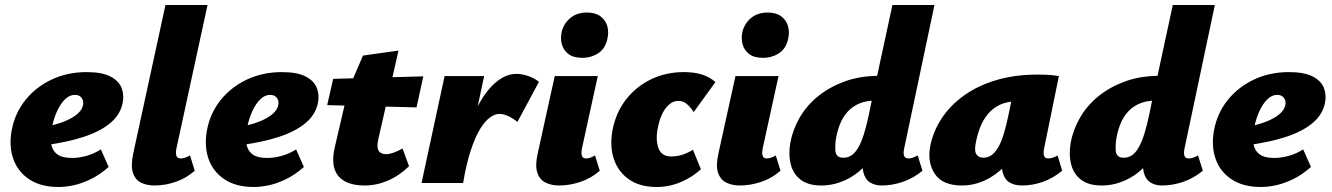

<svg xmlns="http://www.w3.org/2000/svg" viewBox="-20 -731 5320 767"><path d="M214 16Q143 16 97 -14.5Q51 -45 33 -96.5Q15 -148 27 -212Q40 -280 82 -332Q124 -384 187 -413.5Q250 -443 326 -443Q388 -443 422 -425Q456 -407 466.5 -377.5Q477 -348 469 -315Q458 -269 417 -236.5Q376 -204 312 -183.5Q248 -163 167 -152L150 -223Q184 -228 219.5 -239.5Q255 -251 280.5 -269Q306 -287 311 -309Q314 -320 311 -330Q308 -340 300 -346Q292 -352 279 -352Q258 -352 240 -334.5Q222 -317 208.5 -288Q195 -259 187 -221Q180 -186 184 -158.5Q188 -131 207.5 -115.5Q227 -100 267 -100Q294 -100 324 -108Q354 -116 383 -134L414 -64Q379 -33 343 -15.5Q307 2 274.5 9Q242 16 214 16Z M597 10Q566 10 543 -1.5Q520 -13 511 -41Q502 -69 512 -117L641 -711H809L685 -139Q681 -120 684.5 -109Q688 -98 703 -98Q709 -98 717.5 -100.5Q726 -103 739 -110L758 -49Q724 -19 682 -4.5Q640 10 597 10Z M994 16Q923 16 877 -14.5Q831 -45 813 -96.5Q795 -148 807 -212Q820 -280 862 -332Q904 -384 967 -413.5Q1030 -443 1106 -443Q1168 -443 1202 -425Q1236 -407 1246.5 -377.5Q1257 -348 1249 -315Q1238 -269 1197 -236.5Q1156 -204 1092 -183.5Q1028 -163 947 -152L930 -223Q964 -228 999.5 -239.5Q1035 -251 1060.5 -269Q1086 -287 1091 -309Q1094 -320 1091 -330Q1088 -340 1080 -346Q1072 -352 1059 -352Q1038 -352 1020 -334.5Q1002 -317 988.5 -288Q975 -259 967 -221Q960 -186 964 -158.5Q968 -131 987.5 -115.5Q1007 -100 1047 -100Q1074 -100 1104 -108Q1134 -116 1163 -134L1194 -64Q1159 -33 1123 -15.5Q1087 2 1054.5 9Q1022 16 994 16Z M1437 10Q1363 10 1331.5 -28Q1300 -66 1317 -141L1370 -369L1430 -509L1572 -529L1491 -174Q1484 -143 1492.5 -129Q1501 -115 1523 -115Q1535 -115 1553.5 -121.5Q1572 -128 1588 -138L1614 -67Q1575 -29 1529.5 -9.5Q1484 10 1437 10ZM1287 -311 1311 -416 1671 -426 1644 -302Z M1796 0Q1821 -146 1859.5 -243Q1898 -340 1945.5 -388Q1993 -436 2043 -436Q2064 -436 2089.5 -427.5Q2115 -419 2133 -404L2047 -244Q2027 -260 2008.5 -268Q1990 -276 1975 -276Q1957 -276 1937 -261.5Q1917 -247 1897.5 -215Q1878 -183 1860.5 -130Q1843 -77 1830 0ZM1664 0 1756 -427H1914L1823 0Z M2213 10Q2183 10 2159.5 -1.5Q2136 -13 2126.5 -41Q2117 -69 2128 -118L2196 -427H2368L2305 -139Q2301 -120 2304.5 -109Q2308 -98 2321 -98Q2328 -98 2336.5 -100.5Q2345 -103 2357 -110L2376 -49Q2342 -19 2299 -4.5Q2256 10 2213 10ZM2306 -500Q2271 -500 2251 -515Q2231 -530 2224.5 -554Q2218 -578 2224 -605Q2233 -639 2259.5 -660Q2286 -681 2324 -681Q2358 -681 2378.5 -666Q2399 -651 2406 -626.5Q2413 -602 2406 -574Q2398 -537 2370 -518.5Q2342 -500 2306 -500Z M2603 16Q2536 16 2492.5 -14.5Q2449 -45 2432 -96.5Q2415 -148 2427 -212Q2441 -283 2481.5 -334.5Q2522 -386 2581.5 -414.5Q2641 -443 2712 -443Q2754 -443 2785 -433Q2816 -423 2838 -403L2751 -283Q2741 -300 2725.5 -314Q2710 -328 2691 -328Q2670 -328 2653.5 -314Q2637 -300 2625.5 -276Q2614 -252 2608 -221Q2598 -172 2610.5 -139Q2623 -106 2660 -106Q2686 -106 2708 -113.5Q2730 -121 2748 -133L2780 -55Q2747 -24 2700.5 -4Q2654 16 2603 16Z M2935 10Q2905 10 2881.5 -1.5Q2858 -13 2848.5 -41Q2839 -69 2850 -118L2918 -427H3090L3027 -139Q3023 -120 3026.5 -109Q3030 -98 3043 -98Q3050 -98 3058.5 -100.5Q3067 -103 3079 -110L3098 -49Q3064 -19 3021 -4.5Q2978 10 2935 10ZM3028 -500Q2993 -500 2973 -515Q2953 -530 2946.5 -554Q2940 -578 2946 -605Q2955 -639 2981.5 -660Q3008 -681 3046 -681Q3080 -681 3100.5 -666Q3121 -651 3128 -626.5Q3135 -602 3128 -574Q3120 -537 3092 -518.5Q3064 -500 3028 -500Z M3261 10Q3210 10 3180 -12Q3150 -34 3139.5 -72.5Q3129 -111 3137 -160Q3147 -214 3175 -262Q3203 -310 3248 -346.5Q3293 -383 3352.5 -405Q3412 -427 3484 -428L3545 -711H3713L3592 -138Q3588 -120 3591.5 -109Q3595 -98 3609 -98Q3616 -98 3624.5 -100.5Q3633 -103 3646 -110L3665 -49Q3629 -19 3586.5 -4.5Q3544 10 3502 10Q3474 10 3454.5 -3Q3435 -16 3428.5 -45Q3422 -74 3430 -120L3456 -249L3543 -277Q3527 -210 3499 -157Q3471 -104 3434 -66.5Q3397 -29 3352.5 -9.5Q3308 10 3261 10ZM3349 -101Q3367 -101 3381.5 -110.5Q3396 -120 3408.5 -141.5Q3421 -163 3431.5 -196.5Q3442 -230 3452 -278L3472 -377L3556 -329H3475Q3439 -329 3411.5 -317Q3384 -305 3365 -283.5Q3346 -262 3334.5 -232.5Q3323 -203 3318 -167Q3316 -145 3317 -130.5Q3318 -116 3325.5 -108.5Q3333 -101 3349 -101Z M3823 10Q3746 10 3715 -35.5Q3684 -81 3696 -147Q3708 -207 3742 -258.5Q3776 -310 3831 -349.5Q3886 -389 3960 -411Q4034 -433 4124 -433Q4154 -433 4173.5 -431.5Q4193 -430 4210 -427L4151 -138Q4143 -98 4167 -98Q4174 -98 4183.5 -100.5Q4193 -103 4205 -110L4223 -49Q4187 -19 4146 -4.5Q4105 10 4062 10Q4034 10 4014 -1.5Q3994 -13 3986 -40.5Q3978 -68 3987 -117L4014 -249L4100 -277Q4085 -210 4057.5 -157Q4030 -104 3993 -66.5Q3956 -29 3912.5 -9.5Q3869 10 3823 10ZM3908 -101Q3926 -101 3940 -110.5Q3954 -120 3966.5 -140.5Q3979 -161 3989.5 -195Q4000 -229 4010 -278L4030 -377L4088 -320Q4076 -324 4065 -325Q4054 -326 4042 -326Q4003 -326 3974.5 -312.5Q3946 -299 3926.5 -275.5Q3907 -252 3895 -221Q3883 -190 3877 -154Q3872 -125 3881.5 -113Q3891 -101 3908 -101Z M4381 10Q4330 10 4300 -12Q4270 -34 4259.5 -72.5Q4249 -111 4257 -160Q4267 -214 4295 -262Q4323 -310 4368 -346.5Q4413 -383 4472.5 -405Q4532 -427 4604 -428L4665 -711H4833L4712 -138Q4708 -120 4711.5 -109Q4715 -98 4729 -98Q4736 -98 4744.5 -100.5Q4753 -103 4766 -110L4785 -49Q4749 -19 4706.5 -4.5Q4664 10 4622 10Q4594 10 4574.5 -3Q4555 -16 4548.5 -45Q4542 -74 4550 -120L4576 -249L4663 -277Q4647 -210 4619 -157Q4591 -104 4554 -66.5Q4517 -29 4472.5 -9.5Q4428 10 4381 10ZM4469 -101Q4487 -101 4501.5 -110.5Q4516 -120 4528.5 -141.5Q4541 -163 4551.5 -196.5Q4562 -230 4572 -278L4592 -377L4676 -329H4595Q4559 -329 4531.5 -317Q4504 -305 4485 -283.5Q4466 -262 4454.5 -232.5Q4443 -203 4438 -167Q4436 -145 4437 -130.5Q4438 -116 4445.5 -108.5Q4453 -101 4469 -101Z M5017 16Q4946 16 4900 -14.5Q4854 -45 4836 -96.5Q4818 -148 4830 -212Q4843 -280 4885 -332Q4927 -384 4990 -413.5Q5053 -443 5129 -443Q5191 -443 5225 -425Q5259 -407 5269.5 -377.5Q5280 -348 5272 -315Q5261 -269 5220 -236.5Q5179 -204 5115 -183.5Q5051 -163 4970 -152L4953 -223Q4987 -228 5022.5 -239.5Q5058 -251 5083.5 -269Q5109 -287 5114 -309Q5117 -320 5114 -330Q5111 -340 5103 -346Q5095 -352 5082 -352Q5061 -352 5043 -334.5Q5025 -317 5011.5 -288Q4998 -259 4990 -221Q4983 -186 4987 -158.5Q4991 -131 5010.5 -115.5Q5030 -100 5070 -100Q5097 -100 5127 -108Q5157 -116 5186 -134L5217 -64Q5182 -33 5146 -15.5Q5110 2 5077.5 9Q5045 16 5017 16Z"/></svg>

Font: Ysabeau Office Black
Style: Italic
Weight: 900
Italic angle: -12°
Designer: Christian Thalmann (Catharsis Fonts)
Version: Version 2.001;gftools[0.9.30]; featfreeze: tnum,lnum,ss02